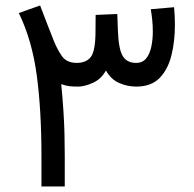

<svg xmlns="http://www.w3.org/2000/svg" viewBox="-20 -672 699 692"><path d="M471.2 -359.9Q438.5 -359.9 408.7 -373.3Q378.9 -386.7 361.8 -418Q345.2 -387.2 314.9 -373.5Q284.7 -359.9 261.7 -359.9Q245.1 -359.9 232.2 -361.1Q219.2 -362.3 200.7 -368.7Q206.1 -312.5 208.7 -270.5Q211.4 -228.5 212.4 -190.7Q213.4 -152.8 213.4 -109.4V0H129.4V-110.8Q129.4 -274.4 112.5 -400.4Q95.7 -526.4 47.9 -625L124.5 -652.3Q139.6 -613.8 149.9 -586.2Q160.2 -558.6 174.3 -523.9Q187 -492.7 203.6 -469.2Q220.2 -445.8 255.9 -445.3Q291 -445.3 307.4 -466.8Q323.7 -488.3 324.2 -555.7L324.7 -618.2L402.8 -621.6L404.8 -564.5Q407.2 -494.6 422.4 -470Q437.5 -445.3 470.2 -445.3Q494.1 -445.3 507.1 -461.7Q520 -478 525.4 -503.9Q530.8 -529.8 530.8 -558.1Q530.8 -579.6 528.6 -600.8Q526.4 -622.1 523.4 -638.7L607.4 -646Q610.4 -613.8 610.4 -582Q610.4 -523.4 597.9 -472.7Q585.4 -421.9 555.2 -390.9Q524.9 -359.9 471.2 -359.9Z"/></svg>

Font: Vazirmatn RD FD
Style: Regular
Weight: 400
Designer: Saber Rastikerdar
Foundry: Saber Rastikerdar
Version: Version 33.003